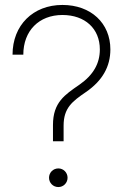

<svg xmlns="http://www.w3.org/2000/svg" viewBox="-20 -757 514 784"><path d="M196.3 -246.6V-180.2H239.7V-243.7C239.7 -316.4 274.9 -342.8 331.1 -381.3C397.9 -427.2 430.7 -484.9 430.7 -555.2C430.7 -662.6 351.1 -736.8 234.9 -736.8C114.7 -736.8 31.2 -653.8 31.2 -533.7H75.2C75.2 -631.3 139.2 -695.8 234.9 -695.8C327.1 -695.8 387.7 -640.1 387.7 -555.2C387.7 -498.5 361.8 -451.2 304.2 -411.1C245.1 -370.1 196.3 -339.4 196.3 -246.6ZM218.3 6.8C239.3 6.8 255.9 -10.3 255.9 -31.2C255.9 -52.2 239.3 -69.3 218.3 -69.3C196.8 -69.3 180.2 -52.2 180.2 -31.2C180.2 -10.3 196.8 6.8 218.3 6.8Z"/></svg>

Font: Raveo Display Display ExLight
Style: Regular
Weight: 200
Designer: Jakub Foglar, Rasmus Andersson (Inter)
Foundry: Jakubfoglar.com
Version: Version 1.100;Glyphs 3.2.3 (3260)